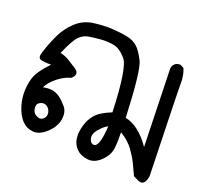

<svg xmlns="http://www.w3.org/2000/svg" viewBox="-89 -362 682 654"><g transform="rotate(20 252.0 -35.0)"><path d="M466.8 188.5 454.1 182.6Q444.3 161.1 434.6 141.1Q424.8 121.1 408.7 98.6Q392.6 76.2 361.3 56.6Q362.3 89.8 359.4 115.2Q356.4 140.6 333.5 163.1Q310.5 185.5 284.7 182.1Q258.8 178.7 245.1 164.6Q231.4 150.4 228 134.3Q224.6 118.2 227.1 100.6Q229.5 83 236.8 65.4Q244.1 47.9 258.3 33.2Q272.5 18.6 310.5 2.9Q304.7 -157.2 281.2 -184.1Q257.8 -210.9 234.4 -214.8Q210.9 -218.8 188 -216.8Q165 -214.8 146.5 -211.9Q127.9 -209 113.3 -194.8Q98.6 -180.7 75.2 -127Q92.8 -123 107.4 -114.3Q122.1 -105.5 136.7 -95.7Q162.1 -80.1 138.7 -59.6Q115.2 -53.7 91.8 -35.2Q68.4 -16.6 58.6 3.9Q75.2 0 90.8 2Q106.4 3.9 119.6 13.7Q132.8 23.4 147 40Q161.1 56.6 156.7 84.5Q152.3 112.3 127 135.7Q101.6 159.2 77.6 156.7Q53.7 154.3 37.6 137.2Q21.5 120.1 12.2 90.3Q2.9 60.5 4.9 30.3Q6.8 0 16.1 -21.5Q25.4 -43 58.6 -78.1Q32.2 -78.1 20 -82Q7.8 -85.9 16.6 -110.4Q27.3 -143.6 42 -174.8Q56.6 -206.1 83 -231Q109.4 -255.9 146 -260.7Q182.6 -265.6 214.4 -263.7Q246.1 -261.7 269 -256.8Q292 -252 306.6 -238.8Q321.3 -225.6 336.9 -194.8Q352.5 -164.1 359.4 4.9Q383.8 9.8 407.2 27.8Q430.7 45.9 452.1 77.1L444.3 -205.1Q445.3 -214.8 452.1 -221.7Q460 -229.5 473.6 -228.5L486.3 -221.7Q496.1 -197.3 495.6 -169.4Q495.1 -141.6 503.9 164.1Q497.1 207 466.8 188.5ZM293 127.9Q309.6 120.1 313.5 52.7Q300.8 57.6 283.7 77.6Q266.6 97.7 272.9 114.7Q279.3 131.8 293 127.9ZM85 107.4Q97.7 105.5 103 95.2Q108.4 85 103.5 72.8Q98.6 60.5 87.9 56.2Q77.1 51.8 65.4 59.1Q53.7 66.4 58.1 85Q62.5 103.5 85 107.4Z"/></g></svg>

Font: JasonHandwriting1
Style: Regular
Weight: 400
Version: Version 1.48.20